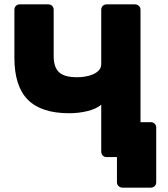

<svg xmlns="http://www.w3.org/2000/svg" viewBox="-20 -720 768 880"><path d="M542 140Q531 140 523.5 133Q516 126 516 115V0H469Q458 0 451 -7Q444 -14 444 -25V-240Q420 -220 379.5 -210.5Q339 -201 297 -201Q169 -201 107.5 -263Q46 -325 46 -455V-675Q46 -686 53 -693Q60 -700 71 -700H201Q212 -700 219 -693Q226 -686 226 -675V-463Q226 -412 250.5 -389Q275 -366 334 -366Q351 -366 370 -369Q389 -372 405.5 -379Q422 -386 433 -397.5Q444 -409 444 -427V-675Q444 -686 451 -693Q458 -700 469 -700H598Q609 -700 616.5 -693Q624 -686 624 -675V-160H671Q682 -160 689 -153Q696 -146 696 -135V115Q696 126 689 133Q682 140 671 140Z"/></svg>

Font: Fz Rubik
Style: Bold
Weight: 700
Designer: Hubert and Fischer
Foundry: Hubert and Fischer
Version: Vit hóa bi FontZin.com